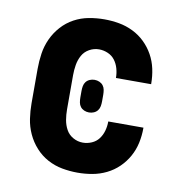

<svg xmlns="http://www.w3.org/2000/svg" viewBox="-66 -591 632 661"><g transform="rotate(10 250.0 -260.0)"><path d="M247 8Q220 8 193 3Q166 -2 142 -15Q118 -28 99.5 -48.5Q81 -69 69.5 -94Q58 -119 54 -146Q50 -173 50 -200V-320Q50 -347 54 -374Q58 -401 69.5 -426Q81 -451 99.5 -471.5Q118 -492 142 -505Q166 -518 193 -523Q220 -528 247 -528Q273 -528 298.5 -523.5Q324 -519 347.5 -507.5Q371 -496 389.5 -478Q408 -460 420.5 -437.5Q433 -415 438.5 -389.5Q444 -364 444 -338V-336H321V-337Q321 -353 316.5 -369Q312 -385 302.5 -397.5Q293 -410 278 -416.5Q263 -423 247 -423Q229 -423 213 -414Q197 -405 188.5 -389.5Q180 -374 177 -356Q174 -338 174 -320V-200Q174 -182 177 -164Q180 -146 188.5 -130.5Q197 -115 213 -106Q229 -97 247 -97Q263 -97 278 -103.5Q293 -110 302.5 -122.5Q312 -135 316.5 -151Q321 -167 321 -183V-184H444V-182Q444 -156 438.5 -130.5Q433 -105 420.5 -82.5Q408 -60 389.5 -42Q371 -24 347.5 -12.5Q324 -1 298.5 3.5Q273 8 247 8ZM250 -203Q241 -203 233 -206.5Q225 -210 220 -216.5Q215 -223 213.5 -231.5Q212 -240 212 -249V-271Q212 -280 213.5 -288.5Q215 -297 220 -303.5Q225 -310 233 -313.5Q241 -317 250 -317Q259 -317 267 -313.5Q275 -310 280 -303.5Q285 -297 286.5 -288.5Q288 -280 288 -271V-249Q288 -240 286.5 -231.5Q285 -223 280 -216.5Q275 -210 267 -206.5Q259 -203 250 -203Z"/></g></svg>

Font: Iosevka SS18 Extrabold
Style: Regular
Weight: 800
Monospace: yes
Designer: Belleve Invis
Foundry: Belleve Invis
Version: Version 25.1.1; ttfautohint (v1.8.4)